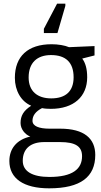

<svg xmlns="http://www.w3.org/2000/svg" viewBox="-20 -786 551 1046"><path d="M356 -529C333 -539 296 -545 261 -545C132 -545 61 -479 61 -362C61 -292 95 -233 150 -210C108 -183 92 -155 92 -116C92 -82 117 -53 145 -42C69 -25 31 26 31 91C31 186 108 240 248 240C420 240 499 177 499 58C499 -31 439 -85 308 -85H250C192 -85 157 -99 157 -128C157 -156 174 -179 209 -197C223 -194 241 -193 257 -193C382 -193 455 -260 455 -365C455 -412 445 -444 428 -467L495 -484V-535ZM104 90C104 24 147 -12 221 -12H307C392 -12 427 12 427 65C427 135 375 178 249 178C157 178 104 148 104 90ZM136 -364C136 -444 182 -486 258 -486C338 -486 381 -446 381 -365C381 -289 338 -250 259 -250C184 -250 136 -289 136 -364ZM219 -629V-606H293L336 -754V-766H291Z"/></svg>

Font: Frost Regular
Style: Regular
Weight: 400
Designer: Lee Frost
Foundry: Lee Frost for Ice Communication Norge AS
Version: Version 2.011;hotconv 1.0.107;makeotfexe 2.5.65593